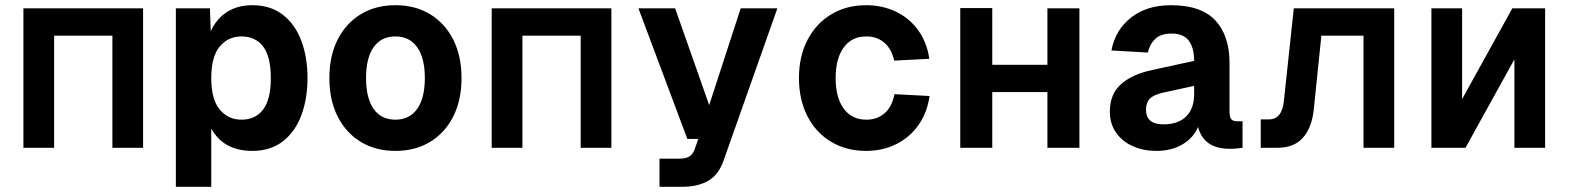

<svg xmlns="http://www.w3.org/2000/svg" viewBox="-20 -568 6040 738"><path d="M70 0V-536H530V0H412V-431H188V0Z M656 150V-536H787L790 -448Q812 -496 852.5 -522Q893 -548 950 -548Q1020 -548 1067.5 -511Q1115 -474 1138.5 -410.5Q1162 -347 1162 -268Q1162 -189 1138.5 -125.5Q1115 -62 1067.5 -25Q1020 12 950 12Q839 12 792 -74V150ZM908 -108Q962 -108 991.5 -147Q1021 -186 1021 -268Q1021 -350 991.5 -389Q962 -428 908 -428Q857 -428 824.5 -389Q792 -350 792 -268Q792 -186 824.5 -147Q857 -108 908 -108Z M1500 12Q1424 12 1367 -22.5Q1310 -57 1278 -120Q1246 -183 1246 -268Q1246 -353 1278 -416Q1310 -479 1367 -513.5Q1424 -548 1500 -548Q1576 -548 1633 -513.5Q1690 -479 1722 -416Q1754 -353 1754 -268Q1754 -183 1722 -120Q1690 -57 1633 -22.5Q1576 12 1500 12ZM1500 -108Q1554 -108 1583.5 -149.5Q1613 -191 1613 -268Q1613 -345 1583.5 -386.5Q1554 -428 1500 -428Q1445 -428 1416 -386.5Q1387 -345 1387 -268Q1387 -191 1416 -149.5Q1445 -108 1500 -108Z M1870 0V-536H2330V0H2212V-431H1988V0Z M2515 150V42H2588Q2614 42 2628 34.5Q2642 27 2650 6L2664 -34H2622L2434 -536H2575L2706 -164L2827 -536H2968L2762 47Q2743 103 2703 126.5Q2663 150 2602 150Z M3309 12Q3233 12 3174.5 -23Q3116 -58 3083.5 -121.5Q3051 -185 3051 -268Q3051 -351 3083.5 -414Q3116 -477 3174.5 -512.5Q3233 -548 3309 -548Q3372 -548 3424 -523Q3476 -498 3509.5 -451.5Q3543 -405 3552 -342L3417 -335Q3407 -380 3379 -404Q3351 -428 3310 -428Q3254 -428 3223 -385.5Q3192 -343 3192 -268Q3192 -193 3223 -150.5Q3254 -108 3310 -108Q3352 -108 3380.5 -133Q3409 -158 3418 -206L3553 -199Q3544 -135 3510.5 -87.5Q3477 -40 3425 -14Q3373 12 3309 12Z M3671 0V-537H3794V-319H4006V-536H4129V0H4006V-214H3794V0Z M4424 12Q4375 12 4334.5 -6Q4294 -24 4270 -58Q4246 -92 4246 -139Q4246 -207 4289.5 -245Q4333 -283 4409 -299L4570 -334Q4570 -384 4549.5 -411.5Q4529 -439 4483 -439Q4442 -439 4420.5 -418.5Q4399 -398 4392 -366L4252 -374Q4267 -453 4327.5 -500.5Q4388 -548 4481 -548Q4597 -548 4651.5 -489.5Q4706 -431 4706 -326V-137Q4706 -117 4713 -109.5Q4720 -102 4734 -102H4756V0Q4750 1 4736 2.5Q4722 4 4707 4Q4607 4 4585 -80Q4568 -39 4526 -13.5Q4484 12 4424 12ZM4452 -90Q4509 -90 4539.5 -120.5Q4570 -151 4570 -206V-238L4451 -212Q4415 -204 4400 -189Q4385 -174 4385 -146Q4385 -90 4452 -90Z M4826 0V-109H4857Q4908 -109 4915 -181L4953 -536H5339V0H5221V-431H5059L5030 -149Q5023 -78 4988.5 -39Q4954 0 4891 0Z M5482 0V-536H5600V-187L5793 -536H5919V0H5801V-340L5613 0Z"/></svg>

Font: Geist Mono
Style: Bold
Weight: 700
Monospace: yes
Designer: Basement.studio, Andrés Briganti, Mateo Zaragoza
Foundry: Basement.studio, Vercel, Andrés Briganti, Guido Ferreyra, Mateo Zaragoza
Version: Version 1.500; ttfautohint (v1.8.4.7-5d5b)